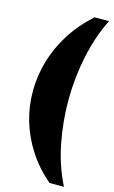

<svg xmlns="http://www.w3.org/2000/svg" viewBox="-125 -809 545 916"><g transform="rotate(15 147.0 -350.5)"><path d="M294 -760Q250 -672 227.5 -566Q205 -460 204.5 -350.5Q204 -241 225 -135Q246 -29 291 59H220Q156 5 113.5 -61Q71 -127 50 -199Q29 -271 29.5 -346.5Q30 -422 51.5 -495Q73 -568 116 -635.5Q159 -703 223 -760Z"/></g></svg>

Font: CAT Rhythmus
Style: Regular
Weight: 400
Designer: Peter Wiegel nach alter Vorlage
Foundry: Peter Wiegel
Version: 1.000